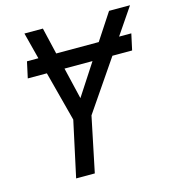

<svg xmlns="http://www.w3.org/2000/svg" viewBox="-107 -804 814 894"><g transform="rotate(-15 300.5 -357.0)"><path d="M145 -508 208 -268 150 0H240L295 -265L461 -508H556L573 -586H514L601 -714H500L416 -586H211L181 -714H92L125 -586H70L53 -508ZM365 -508 266 -356 230 -508Z"/></g></svg>

Font: BC Sans
Style: Italic
Weight: 400
Italic angle: -12°
Designer: Monotype Design Team
Designer: Province of B.C.
Foundry: Monotype Imaging Inc.
Version: Version 2.000;GOOG;noto-source:20170915:90ef993387c0